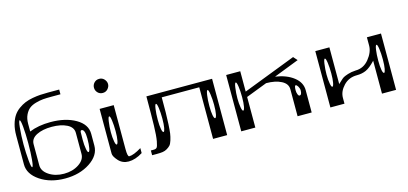

<svg xmlns="http://www.w3.org/2000/svg" viewBox="-64 -1198 3500 1646"><g transform="rotate(-15 1686.0 -375.0)"><path d="M625 -281.2Q625 -364.3 594.7 -364.3Q585.9 -364.3 584 -350.6Q583 -341.8 583 -281.2Q583 -234.4 589.8 -198.2Q595.7 -167 604.5 -167Q613.3 -167 619.1 -198.2Q625 -228.5 625 -281.2ZM89.8 -521.5Q83 -449.2 83 -375Q83 -300.8 89.8 -228.5Q95.7 -167 104.5 -167Q113.3 -167 119.1 -228.5Q125 -290 125 -375Q125 -460 119.1 -521.5Q113.3 -583 104.5 -583Q95.7 -583 89.8 -521.5ZM667 -208Q667 -121.1 575.2 -60.5Q483.4 0 354.5 0Q223.6 0 132.8 -61Q42 -122.1 42 -208V-312.5V-464.8Q42 -519.5 54.2 -563Q66.4 -606.4 85.9 -635.7Q105.5 -665 135.3 -686.5Q165 -708 194.8 -720.2Q224.6 -732.4 262.7 -739.3Q300.8 -746.1 331.5 -748Q362.3 -750 399.4 -750H500V-708Q500 -708 417 -708Q376 -708 345.7 -705.6Q315.4 -703.1 279.3 -692.9Q243.2 -682.6 220.7 -664.6Q198.2 -646.5 182.6 -613.8Q167 -581.1 167 -535.2V-466.8Q247.1 -500 354.5 -500Q488.3 -500 577.6 -448.2Q667 -396.5 667 -312.5ZM542 -167V-354.5Q542 -404.3 488.8 -431.2Q435.5 -458 354.5 -458Q273.4 -458 220.2 -431.2Q167 -404.3 167 -354.5V-167Q167 -115.2 222.2 -78.6Q277.3 -42 354.5 -42Q431.6 -42 486.8 -78.6Q542 -115.2 542 -167Z M898.4 -643.6Q880.9 -625 854.5 -625Q827.1 -625 809.6 -643.6Q792 -662.1 792 -687.5Q792 -712.9 809.6 -731.4Q827.1 -750 854.5 -750Q880.9 -750 898.4 -731.4Q917 -710.9 917 -687.5Q917 -664.1 898.4 -643.6ZM875 -281.2Q875 -335 869.1 -376Q863.3 -417 854.5 -417Q845.7 -417 839.8 -376Q833 -328.1 833 -281.2Q833 -234.4 839.8 -198.2Q845.7 -167 854.5 -167Q863.3 -167 869.1 -198.2Q875 -228.5 875 -281.2ZM917 -500V-110.4Q917 -42 932.6 -42Q971.7 -42 1042 -85V-41Q976.6 0 917 0Q862.3 0 827.1 -39.1Q792 -78.1 792 -103.5V-500Z M1749 -281.2Q1749 -328.1 1742.2 -376Q1736.3 -417 1727.5 -417Q1718.8 -417 1712.9 -376Q1707 -335 1707 -281.2Q1707 -228.5 1712.9 -198.2Q1718.8 -167 1728.5 -167Q1737.3 -167 1743.2 -198.2Q1749 -228.5 1749 -281.2ZM1290 -281.2Q1290 -335 1284.2 -376Q1278.3 -417 1269.5 -417Q1260.7 -417 1254.9 -376Q1249 -335 1249 -281.2Q1249 -228.5 1254.9 -198.2Q1260.7 -167 1270.5 -167Q1278.3 -167 1284.2 -198.2Q1290 -228.5 1290 -281.2ZM1790 -500V0H1665V-458H1332Q1332 -374 1331.5 -324.7Q1331.1 -275.4 1328.1 -221.7Q1325.2 -168 1321.3 -140.1Q1317.4 -112.3 1308.1 -82.5Q1298.8 -52.7 1287.6 -40.5Q1276.4 -28.3 1257.8 -17.1Q1239.3 -5.9 1217.8 -2.9Q1196.3 0 1165 0H1124V-42H1149.4Q1168 -42 1176.8 -51.3Q1185.5 -60.5 1193.8 -105Q1202.1 -149.4 1204.6 -241.7Q1207 -334 1207 -500Z M1998 -281.2Q1998 -335 1992.2 -376Q1986.3 -417 1977.5 -417Q1968.8 -417 1962.9 -376Q1956.1 -328.1 1956.1 -281.2Q1956.1 -234.4 1962.9 -198.2Q1968.8 -167 1977.5 -167Q1986.3 -167 1992.2 -198.2Q1998 -228.5 1998 -281.2ZM2456.1 -218.8Q2456.1 -199.2 2462.9 -181.6Q2468.8 -167 2477.5 -167Q2498 -167 2498 -208Q2498 -224.6 2487.3 -243.2Q2476.6 -260.7 2467.8 -260.7Q2456.1 -260.7 2456.1 -218.8ZM2540 0H2415V-239.3Q2415 -289.1 2361.8 -316.4Q2308.6 -343.8 2227.5 -343.8L2040 -271.5V0H1915V-500H2040V-319.3L2508.8 -500L2540 -464.8L2316.4 -377.9Q2416 -363.3 2478 -314.9Q2540 -266.6 2540 -198.2Z M3247.1 -281.2Q3247.1 -335 3241.2 -376Q3235.4 -417 3226.6 -417Q3217.8 -417 3211.9 -376Q3206.1 -335 3206.1 -281.2Q3206.1 -228.5 3211.9 -198.2Q3217.8 -167 3227.5 -167Q3235.4 -167 3241.2 -198.2Q3247.1 -228.5 3247.1 -281.2ZM2789.1 -281.2Q2789.1 -335 2783.2 -376Q2777.3 -417 2768.6 -417Q2759.8 -417 2753.9 -376Q2747.1 -328.1 2747.1 -281.2Q2747.1 -234.4 2753.9 -198.2Q2759.8 -167 2768.6 -167Q2777.3 -167 2783.2 -198.2Q2789.1 -228.5 2789.1 -281.2ZM2997.1 -208Q2924.8 -208 2877.9 -158.2Q2831.1 -108.4 2831.1 -51.8V0H2706.1V-500H2831.1V-173.8Q2833 -174.8 2853 -194.3Q2873 -213.9 2884.3 -220.7Q2895.5 -227.5 2926.3 -237.8Q2957 -248 2997.1 -250Q3068.4 -250 3116.2 -309.1Q3164.1 -368.2 3164.1 -426.8V-500H3289.1V0H3164.1V-292Q3115.2 -240.2 3079.1 -224.1Q3043 -208 2997.1 -208Z"/></g></svg>

Font: okolaksMetalik
Style: bold
Weight: 700
Width: 7
Version: Version 0.6